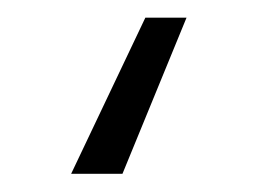

<svg xmlns="http://www.w3.org/2000/svg" viewBox="-20 2 288 214"><path d="M187.9 21.7 116.5 195.7H59.3L142 21.7Z"/></svg>

Font: Inter Extra Light BETA
Style: Regular
Weight: 200
Designer: Rasmus Andersson
Foundry: rsms
Version: Version 3.011;git-f93a4a705